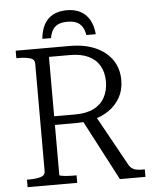

<svg xmlns="http://www.w3.org/2000/svg" viewBox="-59 -946 797 995"><g transform="rotate(-5 339.0 -448.0)"><path d="M326 -896Q285 -896 255 -880.5Q225 -865 208 -834.5Q191 -804 187 -759H232Q237 -787 248.5 -804Q260 -821 278.5 -828.5Q297 -836 324 -836Q351 -836 369.5 -828.5Q388 -821 399.5 -804Q411 -787 416 -759H465Q461 -804 443.5 -834.5Q426 -865 396 -880.5Q366 -896 326 -896ZM354 -325 524 0H657V-39H647Q630 -39 616.5 -41Q603 -43 593 -49.5Q583 -56 576 -67L425 -340ZM213 -49V-663H323Q379 -663 417.5 -645Q456 -627 476 -592.5Q496 -558 496 -510Q496 -464 477 -428.5Q458 -393 420 -373.5Q382 -354 322 -354H196V-309H322Q337 -309 350 -310Q363 -311 376 -313Q389 -315 401 -317Q455 -328 494 -355Q533 -382 554.5 -421Q576 -460 576 -510Q576 -571 545.5 -615.5Q515 -660 459 -685Q403 -710 325 -710H44V-671H54Q91 -671 115 -664Q139 -657 139 -635V-75Q139 -53 115 -46Q91 -39 54 -39H44V0H302V-39H291Q278 -39 264 -39.5Q250 -40 238.5 -41.5Q227 -43 220 -44.5Q213 -46 213 -49Z"/></g></svg>

Font: Roboto Serif 36pt Light
Style: Regular
Weight: 300
Designer: Greg Gazdowicz
Foundry: Commercial Type
Version: Version 1.008